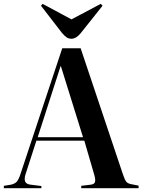

<svg xmlns="http://www.w3.org/2000/svg" viewBox="-23 -982 743 1002"><path d="M350.1 -779.8Q335.9 -779.8 325.2 -786.6Q314.5 -793.5 299.8 -811L190.9 -952.1L199.2 -961.9L350.1 -880.9L502.9 -961.9L512.2 -952.1L396 -806.2Q373 -779.8 350.1 -779.8ZM-2.9 0V-12.2L33.2 -18.1Q52.7 -22 63.5 -32.7Q74.2 -43.5 84 -74.2L301.8 -730H397.9L618.2 -73.2Q627.9 -43.5 636.2 -33.4Q644.5 -23.4 666 -20L700.2 -13.2V0H400.9V-12.2L449.2 -18.1Q468.3 -20 472.4 -31.2Q476.6 -42.5 469.2 -68.8L417 -248H167L110.8 -74.2Q102.1 -47.9 108.6 -33.9Q115.2 -20 138.2 -18.1L192.9 -11.2V0ZM173.8 -266.1H410.2L294.9 -636.2H293Z"/></svg>

Font: Display Semibold
Style: Regular
Weight: 600
Designer: Latin by Veronika Burian and Jose Scaglione. Greek by Irene Vlachou. Cyrillic by Vera Evstafieva.
Foundry: TypeTogether
Version: Version 3.002